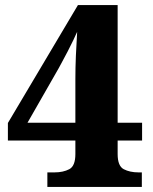

<svg xmlns="http://www.w3.org/2000/svg" viewBox="-20 -734 599 754"><path d="M166 0V-57H194Q228 -57 252 -69.5Q276 -82 276 -129V-182H11V-251L286 -714H442V-252H538V-182H442V-129Q442 -82 466 -69.5Q490 -57 524 -57H537V0ZM88 -252H276V-423Q276 -467 278 -515Q280 -563 283 -609Q278 -597 268 -576.5Q258 -556 246.5 -533.5Q235 -511 225 -493Q215 -475 211 -467Z"/></svg>

Font: Noto Serif Tamil ExtraBold
Style: Regular
Weight: 800
Designer: Indian Type Foundry, Tom Grace, and the Monotype Design Team
Foundry: Monotype Imaging Inc.
Version: Version 2.004; ttfautohint (v1.8.4.7-5d5b)